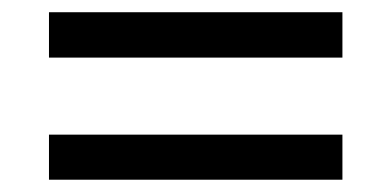

<svg xmlns="http://www.w3.org/2000/svg" viewBox="-20 -477 640 314"><path d="M60.1 -382.8V-457H540V-382.8ZM60.1 -183.1V-256.8H540V-183.1Z"/></svg>

Font: TASA Orbiter Text
Style: Regular
Weight: 400
Designer: Weizhong Zhang
Version: Version 1.000;Glyphs 3.1.2 (3151)